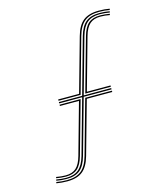

<svg xmlns="http://www.w3.org/2000/svg" viewBox="-119 -896 858 992"><g transform="rotate(-15 310.0 -400.0)"><path d="M60 0 61.5 -6.5Q87.8 -1.5 118 -1.5Q167.2 -1.5 195 -23.9Q222.8 -46.2 237.2 -98.2L318.5 -388H461.2V-381H325L245 -96Q229.8 -41.8 200.2 -18.4Q170.8 5 118 5Q86.5 5 60 0ZM66 -25.5 67.2 -32Q80.2 -29.5 93.4 -28.2Q106.5 -27 118 -27Q153.2 -27 173.9 -45.5Q194.5 -64 206.5 -107L283.2 -381H181.2V-388H293.8L214.2 -104.8Q201.5 -59.5 179.1 -40Q156.8 -20.5 118 -20.5Q105.8 -20.5 92.2 -21.9Q78.8 -23.2 66 -25.5ZM181.2 -409V-416H293.2L374 -704Q389.2 -758.2 419 -781.6Q448.8 -805 502 -805Q535 -805 560 -800L558.2 -793.5Q533.8 -798.5 502 -798.5Q452.2 -798.5 424.2 -776.1Q396.2 -753.8 381.5 -701.8L299.5 -409ZM324.5 -409 404.8 -695.2Q417.5 -740.5 440.1 -760Q462.8 -779.5 502 -779.5Q514.8 -779.5 528.1 -778.1Q541.5 -776.8 553.8 -774.5L552 -768Q527.5 -773 502 -773Q466.2 -773 445.4 -754.5Q424.5 -736 412.5 -693L334.8 -416H461.2V-409ZM63 -12.8 64.5 -19.2Q90.8 -14.2 118 -14.2Q160.2 -14.2 184.4 -34.8Q208.5 -55.2 222 -102.5L304 -395H181.2V-402H305.8L389.2 -699.8Q403.2 -749.2 429.5 -770.8Q455.8 -792.2 502 -792.2Q532.2 -792.2 556.8 -787.2L555.2 -780.8Q543.2 -783.2 529.4 -784.5Q515.5 -785.8 502 -785.8Q459.2 -785.8 434.8 -765.2Q410.2 -744.8 397 -697.5L314.2 -402H461.2V-395H312.2L229.5 -100.2Q215.8 -50.8 189.8 -29.2Q163.8 -7.8 118 -7.8Q89.2 -7.8 63 -12.8Z"/></g></svg>

Font: Big Shoulders Inline Text Thin
Style: Regular
Weight: 100
Designer: Patric King
Foundry: XO Type Co
Version: Version 2.002